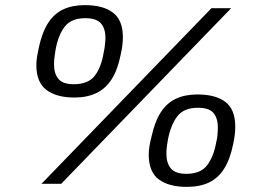

<svg xmlns="http://www.w3.org/2000/svg" viewBox="-20 -718 1032 750"><path d="M142 0 806 -686H883L219 0ZM271 -337Q200 -337 161 -367Q122 -397 122 -463Q122 -480 125 -498Q128 -516 132 -534Q145 -593 168.5 -629Q192 -665 227.5 -681.5Q263 -698 311 -698Q383 -698 421.5 -668.5Q460 -639 460 -573Q460 -558 458 -541.5Q456 -525 452 -507Q440 -446 416.5 -409Q393 -372 356.5 -354.5Q320 -337 271 -337ZM710 12Q639 12 600 -17.5Q561 -47 561 -114Q561 -130 564 -148Q567 -166 572 -185Q585 -244 608.5 -280Q632 -316 667.5 -332.5Q703 -349 751 -349Q823 -349 861 -319.5Q899 -290 899 -223Q899 -208 897 -191Q895 -174 891 -156Q879 -96 855.5 -59Q832 -22 796 -5Q760 12 710 12ZM268 -389Q325 -389 350.5 -422.5Q376 -456 385 -513Q388 -526 389 -535.5Q390 -545 391 -553.5Q392 -562 392 -569Q392 -606 374.5 -626.5Q357 -647 313 -647Q258 -647 232.5 -613.5Q207 -580 197 -523Q195 -510 193.5 -500Q192 -490 191.5 -482Q191 -474 191 -467Q191 -430 208.5 -409.5Q226 -389 268 -389ZM708 -39Q764 -39 789.5 -73Q815 -107 825 -164Q828 -176 829 -186Q830 -196 830.5 -204.5Q831 -213 831 -220Q831 -256 814 -276.5Q797 -297 753 -297Q698 -297 672.5 -263.5Q647 -230 636 -173Q634 -161 632.5 -151Q631 -141 630.5 -133Q630 -125 630 -118Q630 -81 647.5 -60Q665 -39 708 -39Z"/></svg>

Font: Archivo SemiExpanded Light
Style: Italic
Weight: 300
Width: 6
Italic angle: -10°
Designer: Hector Gatti
Foundry: Omnibus-Type
Version: Version 2.001